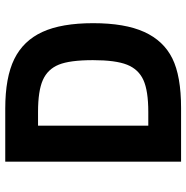

<svg xmlns="http://www.w3.org/2000/svg" viewBox="-9 -707 716 738"><g transform="rotate(-90 349.0 -338.0)"><path d="M302.7 0H96.7V-675.8H300.8Q420.4 -675.8 491 -641.1Q561.5 -606.4 595.2 -533Q628.9 -459.5 628.9 -337.9Q628.9 -215.8 595.2 -141.6Q561.5 -67.4 493.7 -33.7Q425.8 0 302.7 0ZM287.6 -126Q369.1 -126 410.4 -144.8Q451.7 -163.6 469.2 -207.5Q486.8 -251.5 486.8 -338.9Q486.8 -427.2 469.5 -470Q452.1 -512.7 410.6 -531.2Q369.1 -549.8 287.6 -549.8H234.9V-126Z"/></g></svg>

Font: Cadman
Style: Bold
Weight: 700
Designer: Paul James MIller
Foundry: High-Logic / Made with FontCreator
Version: Version 2.114;March 28, 2021;FontCreator 13.0.0.2683 64-bit